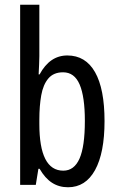

<svg xmlns="http://www.w3.org/2000/svg" viewBox="-20 -780 502 810"><path d="M146 -543Q146 -527 145 -508Q144 -489 143 -466H147Q190 -546 264 -546Q341 -546 381 -475.5Q421 -405 421 -269Q421 -135 381 -62.5Q341 10 267 10Q229 10 199.5 -9Q170 -28 147 -68H142L131 0H65V-760H146ZM246 -475Q206 -475 184 -449Q162 -423 154 -378Q146 -333 146 -276V-257Q146 -60 247 -60Q293 -60 315.5 -111Q338 -162 338 -270Q338 -372 316 -423.5Q294 -475 246 -475Z"/></svg>

Font: Noto Sans Malayalam ExtraCondensed
Style: Regular
Weight: 400
Width: 2
Designer: Jelle Bosma - Monotype Design Team
Foundry: Monotype Imaging Inc.
Version: Version 2.104; ttfautohint (v1.8.4.7-5d5b)